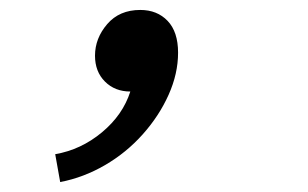

<svg xmlns="http://www.w3.org/2000/svg" viewBox="-20 -176 620 386"><path d="M101 190 91 134Q143 125 185 90Q227 55 242 8Q211 8 191 -12Q171 -32 171 -64Q171 -99 195.5 -127.5Q220 -156 262 -156Q296 -156 317 -134Q338 -112 338 -70Q338 -28 319 14.5Q300 57 267 94Q234 131 191 156Q148 181 101 190Z"/></svg>

Font: Sometype Mono SemiBold
Style: Italic
Weight: 600
Italic angle: -12°
Designer: Ryoichi Tsunekawa
Foundry: Dharma Type
Version: Version 1.001